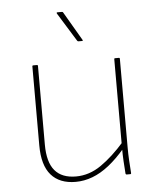

<svg xmlns="http://www.w3.org/2000/svg" viewBox="-51 -731 648 787"><g transform="rotate(-5 273.0 -337.5)"><path d="M229 12Q163 12 128 -28Q93 -68 93 -150V-475Q93 -479 97 -479H112Q116 -479 116 -475V-151Q116 -79 145 -44.5Q174 -10 232 -10Q287 -10 336 -44Q385 -78 435 -135V-108Q401 -68 367 -41Q333 -14 298.5 -1Q264 12 229 12ZM439 0Q436 0 435 -4Q433 -30 431.5 -55.5Q430 -81 430 -108V-120V-475Q430 -479 433 -479H449Q453 -479 453 -475V-111Q453 -83 454.5 -57Q456 -31 458 -4Q458 0 454 0ZM290 -561Q287 -561 285 -564L212 -682Q211 -684 211.5 -685.5Q212 -687 214 -687H233Q237 -687 238 -684L307 -566Q310 -561 305 -561Z"/></g></svg>

Font: Sofia Sans Thin
Style: Regular
Weight: 250
Designer: Botio Nikoltchev, Ani Petrova
Foundry: lettersoup
Version: Version 4.101